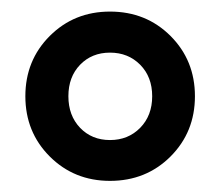

<svg xmlns="http://www.w3.org/2000/svg" viewBox="-20 -728 390 340"><path d="M174.8 -707.5Q238.8 -707.5 282 -664.3Q325.2 -621.1 325.2 -557.6Q325.2 -494.1 282 -450.9Q238.8 -407.7 174.8 -407.7Q111.3 -407.7 68.1 -450.9Q24.9 -494.1 24.9 -557.6Q24.9 -621.1 68.1 -664.3Q111.3 -707.5 174.8 -707.5ZM121.8 -613.3Q101.1 -591.8 101.1 -557.6Q101.1 -523.4 121.8 -501.7Q142.6 -480 174.8 -480Q207 -480 228.3 -501.7Q249.5 -523.4 249.5 -557.6Q249.5 -591.8 228.3 -613.3Q207 -634.8 174.8 -634.8Q142.6 -634.8 121.8 -613.3Z"/></svg>

Font: Cooper*
Style: Bold
Weight: 700
Designer: Owen Earl
Foundry: indestructible type*
Version: Version 0.001